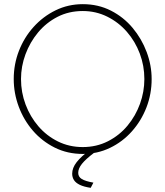

<svg xmlns="http://www.w3.org/2000/svg" viewBox="-20 -735 795 923"><path d="M378 5Q304 5 243 -25.5Q182 -56 138 -107Q94 -158 70 -222.5Q46 -287 46 -355Q46 -426 71 -490.5Q96 -555 141.5 -605.5Q187 -656 247.5 -685.5Q308 -715 378 -715Q452 -715 513 -684Q574 -653 617.5 -601Q661 -549 685 -485Q709 -421 709 -355Q709 -283 684 -218.5Q659 -154 614 -103.5Q569 -53 508.5 -24Q448 5 378 5ZM81 -355Q81 -291 103 -232.5Q125 -174 164.5 -128Q204 -82 258.5 -55Q313 -28 378 -28Q444 -28 499 -56Q554 -84 593 -131Q632 -178 653 -236Q674 -294 674 -355Q674 -419 652 -477.5Q630 -536 590 -582Q550 -628 495.5 -655Q441 -682 378 -682Q311 -682 256.5 -654Q202 -626 163 -579Q124 -532 102.5 -474Q81 -416 81 -355ZM327 100Q327 72 348.5 44.5Q370 17 412 -14H421L433 -1Q392 30 374 52.5Q356 75 356 96Q356 115 373 125.5Q390 136 429 143L416 168Q383 163 363.5 153.5Q344 144 335.5 130.5Q327 117 327 100Z"/></svg>

Font: Raleway Thin ExtraLight
Style: Regular
Weight: 250
Version: Version 4.026